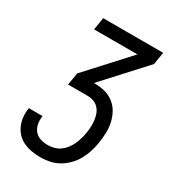

<svg xmlns="http://www.w3.org/2000/svg" viewBox="-179 -832 834 929"><g transform="rotate(30 237.5 -367.5)"><path d="M195 0Q170 0 146 -4Q122 -8 100.5 -17.5Q79 -27 63 -43.5Q47 -60 37.5 -81.5Q28 -103 25.5 -127Q23 -151 27 -176V-178H104V-177Q100 -155 104 -134Q108 -113 120.5 -97.5Q133 -82 153 -75.5Q173 -69 195 -69Q212 -69 229.5 -73.5Q247 -78 262 -88.5Q277 -99 288.5 -114Q300 -129 307.5 -145Q315 -161 320 -178Q325 -195 328 -212Q331 -230 332 -248.5Q333 -267 331 -284.5Q329 -302 323 -318.5Q317 -335 305.5 -347.5Q294 -360 277.5 -366Q261 -372 243 -372H134L146 -441L352 -666H110L121 -735H456L445 -666L239 -441H243Q273 -441 300.5 -434Q328 -427 350 -410Q372 -393 385.5 -368.5Q399 -344 405 -316.5Q411 -289 410 -259.5Q409 -230 404 -200Q400 -175 392 -150Q384 -125 371 -101.5Q358 -78 338.5 -58Q319 -38 295.5 -24.5Q272 -11 246 -5.5Q220 0 195 0Z"/></g></svg>

Font: Iosevka QP
Style: Italic
Weight: 400
Italic angle: -9°
Designer: Belleve Invis
Foundry: Belleve Invis
Version: Version 20.0.0; ttfautohint (v1.8.4)